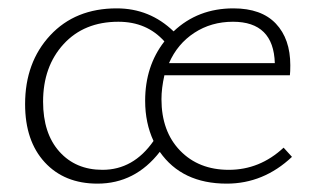

<svg xmlns="http://www.w3.org/2000/svg" viewBox="-20 -435 760 459"><path d="M658 -82 678 -60Q610 4 522 4Q415 4 362 -72Q303 4 213 4Q134 4 87 -47Q40 -98 40 -186Q40 -286 100 -350.5Q160 -415 259 -415Q338 -415 395 -360Q453 -415 538 -415Q605 -415 639.5 -378.5Q674 -342 674 -279Q674 -263 673 -255H373Q366 -224 366 -198Q366 -121 410.5 -75Q455 -29 527 -29Q601 -29 658 -82ZM225 -29Q299 -29 347 -98Q327 -141 327 -194Q327 -277 373 -336Q331 -383 263 -383Q181 -383 132 -329.5Q83 -276 83 -192Q83 -116 122 -72.5Q161 -29 225 -29ZM537 -383Q485 -383 444.5 -356.5Q404 -330 384 -284H637Q634 -383 537 -383Z"/></svg>

Font: EauTestInfant Light
Style: Regular
Weight: 300
Designer: Christian Thalmann (Catharsis Fonts)
Version: Version 0.001;PS 000.001;hotconv 1.0.88;makeotf.lib2.5.64775